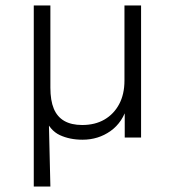

<svg xmlns="http://www.w3.org/2000/svg" viewBox="-20 -505 640 705"><path d="M104 180V-485H165V-183Q165 -136 177.5 -106Q190 -76 216 -61Q242 -46 282 -46Q329 -46 363.5 -66Q398 -86 417.5 -122.5Q437 -159 437 -209V-485H498V0H438V-117H448Q431 -56 386 -24Q341 8 283 8Q236 8 199.5 -9Q163 -26 144 -74H159L165 180Z"/></svg>

Font: Nunito Sans 12pt Light
Style: Regular
Weight: 300
Designer: Vernon Adams
Foundry: Vernon Adams
Version: Version 3.101;gftools[0.9.27]